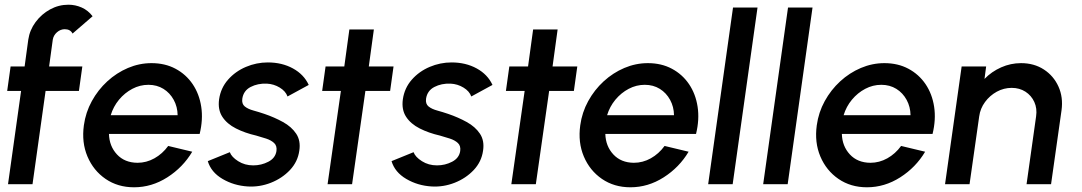

<svg xmlns="http://www.w3.org/2000/svg" viewBox="-20 -782 4592 815"><path d="M204 -613.5 188.5 -500H329.5L315 -396H173.5L118 0H14L69.5 -396H10.5L25 -500H84.5L100 -613.5Q106 -654.5 131 -688.2Q156 -722 192.5 -742Q229 -762 270.5 -762Q300 -762 327 -750Q354 -738 373 -713L288 -639.5Q278.5 -658 255 -658Q236.5 -658 221.8 -645Q207 -632 204 -613.5Z M549 13Q480 13 428.2 -22.5Q376.5 -58 351.2 -117.8Q326 -177.5 336 -250Q343.5 -305 369.8 -352.8Q396 -400.5 435.5 -436.8Q475 -473 523.2 -493.5Q571.5 -514 623 -514Q680.5 -514 725 -490.2Q769.5 -466.5 797.8 -424.8Q826 -383 834.2 -328.8Q842.5 -274.5 827.5 -213.5H442.5Q444 -161.5 476.5 -126.5Q509 -91.5 563.5 -91Q601.5 -91 635.5 -110Q669.5 -129 694 -162.5L796 -138Q756.5 -71.5 690.2 -29.2Q624 13 549 13ZM450 -293H734Q733.5 -328.5 717.5 -358Q701.5 -387.5 673.8 -404.8Q646 -422 610 -422Q574 -422 541.8 -405Q509.5 -388 485.2 -358.8Q461 -329.5 450 -293Z M1032 9.5Q973 6 924.5 -22.5Q876 -51 862 -98L955.5 -136Q963 -115.5 991 -97.8Q1019 -80 1055 -80Q1089.5 -80 1119.2 -95.5Q1149 -111 1153.5 -141Q1156.5 -163 1143.5 -175Q1130.5 -187 1109.5 -193.8Q1088.5 -200.5 1067.5 -206.5Q1019.5 -217.5 981.5 -236.8Q943.5 -256 923.8 -286.2Q904 -316.5 910 -360.5Q917 -408.5 948 -443.8Q979 -479 1023.8 -498Q1068.5 -517 1117 -517Q1177 -517 1223.5 -491.5Q1270 -466 1290.5 -421.5L1200.5 -372.5Q1192.5 -395 1167.5 -410.2Q1142.5 -425.5 1112.5 -427Q1074 -428.5 1043.8 -412.8Q1013.5 -397 1008.5 -363Q1005.5 -341 1019.2 -330Q1033 -319 1056 -312.8Q1079 -306.5 1102.5 -298.5Q1145 -284 1181.2 -264Q1217.5 -244 1237.2 -214.5Q1257 -185 1250.5 -142.5Q1244 -95.5 1210.8 -60.2Q1177.5 -25 1129.8 -6.2Q1082 12.5 1032 9.5Z M1636 -396H1531L1474.5 0H1370.5L1427 -396H1347.5L1362 -500H1441.5L1463 -657H1567L1545.5 -500H1650.5Z M1812 9.5Q1753 6 1704.5 -22.5Q1656 -51 1642 -98L1735.5 -136Q1743 -115.5 1771 -97.8Q1799 -80 1835 -80Q1869.5 -80 1899.2 -95.5Q1929 -111 1933.5 -141Q1936.5 -163 1923.5 -175Q1910.5 -187 1889.5 -193.8Q1868.5 -200.5 1847.5 -206.5Q1799.5 -217.5 1761.5 -236.8Q1723.5 -256 1703.8 -286.2Q1684 -316.5 1690 -360.5Q1697 -408.5 1728 -443.8Q1759 -479 1803.8 -498Q1848.5 -517 1897 -517Q1957 -517 2003.5 -491.5Q2050 -466 2070.5 -421.5L1980.5 -372.5Q1972.5 -395 1947.5 -410.2Q1922.5 -425.5 1892.5 -427Q1854 -428.5 1823.8 -412.8Q1793.5 -397 1788.5 -363Q1785.5 -341 1799.2 -330Q1813 -319 1836 -312.8Q1859 -306.5 1882.5 -298.5Q1925 -284 1961.2 -264Q1997.5 -244 2017.2 -214.5Q2037 -185 2030.5 -142.5Q2024 -95.5 1990.8 -60.2Q1957.5 -25 1909.8 -6.2Q1862 12.5 1812 9.5Z M2416 -396H2311L2254.5 0H2150.5L2207 -396H2127.5L2142 -500H2221.5L2243 -657H2347L2325.5 -500H2430.5Z M2656 13Q2587 13 2535.2 -22.5Q2483.5 -58 2458.2 -117.8Q2433 -177.5 2443 -250Q2450.5 -305 2476.8 -352.8Q2503 -400.5 2542.5 -436.8Q2582 -473 2630.2 -493.5Q2678.5 -514 2730 -514Q2787.5 -514 2832 -490.2Q2876.5 -466.5 2904.8 -424.8Q2933 -383 2941.2 -328.8Q2949.5 -274.5 2934.5 -213.5H2549.5Q2551 -161.5 2583.5 -126.5Q2616 -91.5 2670.5 -91Q2708.5 -91 2742.5 -110Q2776.5 -129 2801 -162.5L2903 -138Q2863.5 -71.5 2797.2 -29.2Q2731 13 2656 13ZM2557 -293H2841Q2840.5 -328.5 2824.5 -358Q2808.5 -387.5 2780.8 -404.8Q2753 -422 2717 -422Q2681 -422 2648.8 -405Q2616.5 -388 2592.2 -358.8Q2568 -329.5 2557 -293Z M2986 0 3091.5 -750H3195.5L3090 0Z M3219.5 0 3325 -750H3429L3323.5 0Z M3660 13Q3591 13 3539.2 -22.5Q3487.5 -58 3462.2 -117.8Q3437 -177.5 3447 -250Q3454.5 -305 3480.8 -352.8Q3507 -400.5 3546.5 -436.8Q3586 -473 3634.2 -493.5Q3682.5 -514 3734 -514Q3791.5 -514 3836 -490.2Q3880.5 -466.5 3908.8 -424.8Q3937 -383 3945.2 -328.8Q3953.5 -274.5 3938.5 -213.5H3553.5Q3555 -161.5 3587.5 -126.5Q3620 -91.5 3674.5 -91Q3712.5 -91 3746.5 -110Q3780.5 -129 3805 -162.5L3907 -138Q3867.5 -71.5 3801.2 -29.2Q3735 13 3660 13ZM3561 -293H3845Q3844.5 -328.5 3828.5 -358Q3812.5 -387.5 3784.8 -404.8Q3757 -422 3721 -422Q3685 -422 3652.8 -405Q3620.5 -388 3596.2 -358.8Q3572 -329.5 3561 -293Z M4486 -314 4441.5 0H4337.5L4378 -288Q4383 -321.5 4370.5 -349Q4358 -376.5 4332.8 -392.8Q4307.5 -409 4274.5 -409Q4241 -409 4211.2 -392.8Q4181.5 -376.5 4161.2 -349Q4141 -321.5 4136.5 -288L4095.5 0H3991.5L4062 -500H4166L4159 -447Q4189 -478 4229.5 -496Q4270 -514 4314 -514Q4369.5 -514 4411 -487Q4452.5 -460 4473 -414.5Q4493.5 -369 4486 -314Z"/></svg>

Font: Urbanist SemiBold
Style: Italic
Weight: 600
Italic angle: -8°
Designer: Corey Hu
Foundry: Corey Hu
Version: Version 1.321; ttfautohint (v1.8.4.7-5d5b)